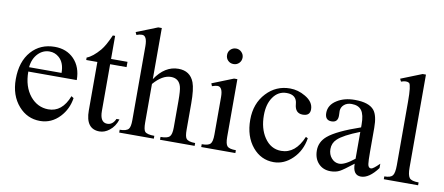

<svg xmlns="http://www.w3.org/2000/svg" viewBox="-64 -943 2796 1208"><g transform="rotate(10 1333.5 -339.5)"><path d="M415.5 -163.6Q404.8 -92.3 357.4 -41.5Q304.7 14.6 231.9 14.6Q149.9 14.6 94.7 -48.3Q36.6 -114.3 36.6 -218.3Q36.6 -330.6 94.7 -396.5Q151.9 -460.9 244.1 -460.9Q319.3 -460.9 366.7 -412.6Q415.5 -362.3 415.5 -278.8H106Q106 -182.6 154.8 -123Q201.2 -67.4 269.5 -66.4Q358.9 -65.4 400.4 -173.3ZM313.5 -306.6Q313.5 -371.6 277.3 -403.3Q251 -426.3 216.3 -426.3Q175.3 -426.3 144.5 -395.5Q111.3 -361.8 106 -306.6Z M723.1 -81.5Q708.5 -35.2 674.3 -8.8Q644.5 14.6 611.8 14.6Q523.4 14.6 523.4 -104V-413.6H452.1V-429.2Q490.2 -443.4 534.7 -495.6Q560.5 -526.4 590.3 -594.7H605V-447.3H710V-413.6H605V-115.2Q605 -43.5 649.4 -41.5Q685.5 -40 704.1 -81.5Z M1217.8 0H996.6V-18.1Q1039.6 -18.1 1054 -32.2Q1068.4 -46.4 1068.4 -91.3V-258.8Q1068.4 -328.6 1061.5 -351.6Q1047.4 -401.4 996.6 -401.4Q941.4 -401.4 885.7 -336.9V-91.3Q885.7 -45.9 896.5 -33.2Q909.7 -18.1 957 -18.1V0H735.8V-18.1Q778.8 -18.1 792.5 -35.2Q803.7 -49.3 803.7 -91.3V-564Q803.7 -630.9 771 -630.9Q753.4 -630.9 735.8 -623.5L728 -640.6L862.8 -694.3H885.7V-367.7Q947.3 -460 1033.7 -460Q1108.9 -460 1134.8 -392.1Q1150.4 -350.6 1150.4 -258.8V-91.3Q1150.4 -48.3 1160.6 -35.2Q1173.8 -18.1 1217.8 -18.1Z M1418.5 -599.1Q1418.5 -578.1 1404.3 -563.7Q1390.1 -549.3 1369.1 -549.3Q1347.7 -549.3 1333.5 -563.5Q1319.3 -577.6 1319.3 -599.1Q1319.3 -620.6 1334 -634.5Q1348.6 -648.4 1369.1 -648.4Q1389.2 -648.4 1403.8 -633.8Q1418.5 -619.1 1418.5 -599.1ZM1478 0H1259.8V-18.1Q1301.8 -18.1 1314.9 -32.2Q1328.1 -46.4 1328.1 -91.3V-331.1Q1328.1 -396.5 1294.4 -396.5Q1282.2 -396.5 1259.8 -388.7L1252.9 -405.8L1388.7 -460H1409.7V-91.3Q1409.7 -45.9 1422.9 -32Q1436 -18.1 1478 -18.1Z M1910.6 -170.4Q1897.9 -89.8 1844.2 -37.6Q1790.5 14.6 1724.1 14.6Q1643.6 14.6 1589.4 -49.8Q1533.7 -116.7 1533.7 -223.1Q1533.7 -327.1 1596.7 -394.5Q1657.7 -460 1747.1 -460Q1798.3 -460 1844.7 -432.6Q1899.4 -401.4 1899.4 -353Q1899.4 -311.5 1853 -311.5Q1803.7 -311.5 1799.3 -369.9Q1794.9 -428.2 1731 -428.2Q1676.8 -428.2 1644.5 -381.3Q1613.3 -336.9 1613.3 -265.6Q1613.3 -181.6 1650.9 -125Q1691.9 -63.5 1758.8 -63.5Q1850.1 -63.5 1897.5 -177.2Z M2387.7 -64.5Q2333 8.8 2281.2 8.8Q2229 8.8 2229 -64.5Q2166.5 -15.6 2146 -4.9Q2120.6 8.8 2086.9 8.8Q2039.1 8.8 2009.5 -22.7Q1980 -54.2 1980 -106Q1980 -160.6 2024.9 -198.7Q2079.6 -245.1 2229 -296.4V-314.5Q2229 -377.4 2209 -404.3Q2189 -431.2 2145.5 -431.2Q2116.2 -431.2 2097.9 -415.5Q2079.6 -399.9 2078.1 -376L2079.1 -347.2Q2080.6 -301.3 2038.6 -301.3Q1997.1 -301.3 1997.1 -348.1Q1997.1 -398.9 2046.9 -430.2Q2093.3 -460 2160.6 -460Q2251.5 -460 2284.7 -418.9Q2311 -386.2 2311 -307.6V-154.8Q2311 -97.7 2314 -77.1Q2317.4 -52.7 2335 -52.7Q2348.1 -52.7 2387.7 -92.3ZM2229 -96.2V-267.6Q2125 -227.1 2089.4 -192.4Q2062.5 -167 2062.5 -128.9Q2062.5 -94.7 2082.5 -71.5Q2102.5 -48.3 2130.9 -47.4Q2167.5 -46.4 2229 -96.2Z M2645.5 0H2426.3V-18.1Q2465.8 -18.1 2478.8 -34.4Q2491.7 -50.8 2491.7 -101.1V-506.8Q2491.7 -610.8 2478 -624.5Q2459.5 -636.2 2426.3 -623.5L2417.5 -640.6L2552.2 -694.3H2573.2V-101.1Q2573.2 -52.7 2586.2 -35.4Q2599.1 -18.1 2645.5 -18.1Z"/></g></svg>

Font: Dai Banna SIL Book
Style: Regular
Weight: 400
Designer: Victor Gaultney
Foundry: SIL International
Version: Version 2.000